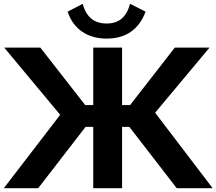

<svg xmlns="http://www.w3.org/2000/svg" viewBox="-43 -985 1133 1005"><path d="M445 0H596V-321H634L882 0H1070L769 -395L1054 -736H872L638 -435H596V-736H445V-435H403L168 -736H-21L272 -384L-23 0H157L405 -321H445ZM515 -862C451 -862 409 -894 390 -965L311 -924C342 -830 418 -783 515 -783C615 -783 684 -830 719 -924L638 -965C618 -893 578 -862 515 -862Z"/></svg>

Font: Cheyenne Sans
Style: Bold
Weight: 700
Designer: The Public Sans project authors (U.S. Web Design System), Libre Franklin designed by Pablo Impallari and Rodrigo Fuenzal
Foundry: The Cheyenne Sans Project Authors
Version: Version 2.007